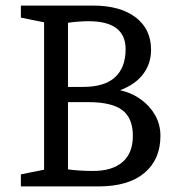

<svg xmlns="http://www.w3.org/2000/svg" viewBox="-20 -668 636 688"><path d="M54.8 0V-43.2L138 -59.9V-588.1L54.8 -604.8V-648H313.2Q410.9 -648 466.1 -605.8Q521.3 -563.6 521.3 -489.6Q521.3 -440 493 -402.6Q464.8 -365.1 410.4 -344.8Q451.9 -335.4 484.4 -312.1Q516.8 -288.8 535.9 -255.3Q554.9 -221.8 554.9 -181.1Q554.9 -96.8 497.7 -48.4Q440.4 0 332.1 0ZM313.6 -55.4Q381.9 -55.4 419 -87.3Q456.1 -119.3 456.1 -181.3Q456.1 -244.7 418.2 -273.4Q380.3 -302.1 295.4 -302.1H223.6V-61.2Q238.7 -58.7 264.1 -57Q289.5 -55.4 313.6 -55.4ZM223.6 -356.6H278.5Q354.6 -356.6 392.3 -391.3Q430.1 -426 430.1 -492Q430.1 -592 296.9 -592Q281.4 -592 261.1 -590.5Q240.8 -589.1 223.6 -586.3Z"/></svg>

Font: Faustina Light
Style: Regular
Weight: 300
Designer: Alfonso Garcia
Foundry: http://www.omnibus-type.com
Version: Version 1.200